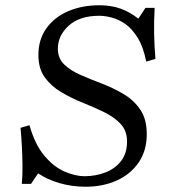

<svg xmlns="http://www.w3.org/2000/svg" viewBox="-20 -700 646 730"><path d="M200 -515Q200 -478 224.5 -454.5Q249 -431 287.5 -414.5Q326 -398 369 -381.5Q412 -365 450.5 -342Q489 -319 513.5 -283Q538 -247 538 -190Q538 -127 507 -82Q476 -37 423.5 -13.5Q371 10 305 10Q253 10 205.5 -4Q158 -18 125 -41L98 -1H63Q66 -35 65.5 -72.5Q65 -110 63 -146.5Q61 -183 58 -214L92 -224Q113 -150 149 -107.5Q185 -65 226 -47.5Q267 -30 301 -30Q344 -30 381 -44.5Q418 -59 440.5 -88Q463 -117 463 -162Q463 -203 438.5 -229Q414 -255 376 -273.5Q338 -292 294.5 -309.5Q251 -327 213 -349.5Q175 -372 150.5 -405.5Q126 -439 126 -491Q126 -550 156.5 -592.5Q187 -635 239.5 -657.5Q292 -680 358 -680Q402 -680 437.5 -667.5Q473 -655 506 -629L533 -670H568Q565 -619 566 -571Q567 -523 571 -476L536 -466Q525 -521 504 -555.5Q483 -590 457.5 -608Q432 -626 406 -633Q380 -640 357 -640Q283 -640 241.5 -602.5Q200 -565 200 -515Z"/></svg>

Font: Brygada 1918
Style: Italic
Weight: 400
Italic angle: -8°
Designer: Mateusz Machalski | Borys Kosmynka | Przemek Hoffer
Foundry: NIEPODLEGLA 2018
Version: Version 3.006